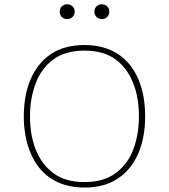

<svg xmlns="http://www.w3.org/2000/svg" viewBox="-20 -864 783 890"><path d="M371.6 -655.3C309.6 -655.3 257.3 -641.1 215.8 -613.3C132.3 -556.6 90.3 -453.6 90.3 -324.7C90.3 -260.3 101.1 -203.1 122.1 -153.8C164.1 -54.2 247.1 5.4 371.6 5.4C433.6 5.4 485.8 -8.8 527.3 -37.1C610.8 -93.3 652.8 -195.8 652.8 -324.7C652.8 -389.2 642.6 -446.3 621.6 -496.1C579.6 -595.7 496.1 -655.3 371.6 -655.3ZM371.6 -629.4C430.7 -629.4 479 -615.7 516.1 -588.4C590.3 -533.2 624 -436.5 624 -324.7C624 -268.6 615.2 -217.8 598.1 -171.9C580.6 -125.5 553.2 -88.9 516.1 -61.5C479 -33.7 430.7 -20 371.6 -20C312.5 -20 264.6 -33.7 227.5 -61.5C152.8 -116.2 119.1 -212.9 119.1 -324.7C119.1 -380.9 127.9 -431.6 145.5 -478C162.6 -523.9 189.9 -560.5 227.1 -588.4C264.2 -615.7 312.5 -629.4 371.6 -629.4ZM256.8 -810.1C256.8 -791 271 -775.4 291 -775.4C312 -775.4 326.2 -791 326.2 -810.1C326.2 -829.1 312 -844.2 291 -844.2C271 -844.2 256.8 -829.1 256.8 -810.1ZM417.5 -810.1C417.5 -791 431.6 -775.4 451.7 -775.4C472.7 -775.4 486.8 -791 486.8 -810.1C486.8 -829.1 472.7 -844.2 451.7 -844.2C431.6 -844.2 417.5 -829.1 417.5 -810.1Z"/></svg>

Font: Estedad Thin
Style: Regular
Weight: 100
Designer: Amin Abedi
Version: Version 7.3